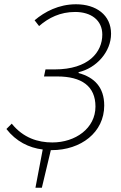

<svg xmlns="http://www.w3.org/2000/svg" viewBox="-20 -691 566 899"><path d="M222 12C359 12 468 -71 468 -197C468 -282 422 -329 348 -349V-353C431 -372 500 -448 500 -533C500 -621 430 -671 336 -671C255 -671 189 -636 142 -596L163 -569C208 -608 262 -635 332 -635C407 -635 459 -596 459 -529C459 -448 396 -366 236 -366H193L186 -333H248C363 -333 427 -287 427 -192C427 -90 333 -24 225 -24C158 -24 89 -45 35 -112L10 -87C55 -29 115 1 180 9L146 188H176L218 12Z"/></svg>

Font: Source Sans Pro Light
Style: Italic
Weight: 300
Italic angle: -11°
Designer: Paul D. Hunt
Foundry: Adobe Systems Incorporated
Version: Version 3.006;hotconv 1.0.111;makeotfexe 2.5.65597